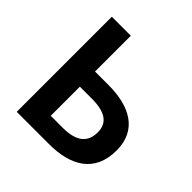

<svg xmlns="http://www.w3.org/2000/svg" viewBox="-191 -899 1058 1058"><g transform="rotate(45 337.5 -370.5)"><path d="M91 0H344C508 0 631 -65 631 -239C631 -397 511 -462 345 -462H239V-741H91ZM239 -117V-344H332C435 -344 487 -310 487 -236C487 -152 431 -117 332 -117Z"/></g></svg>

Font: Noto Sans JP
Style: Bold
Weight: 700
Designer: Ryoko NISHIZUKA 西塚涼子 (kana, bopomofo & ideographs); Paul D. Hunt (Latin, Greek & Cyrillic); Sandoll Communications 산돌커뮤니
Foundry: Adobe
Version: Version 2.004;hotconv 1.0.118;makeotfexe 2.5.65603